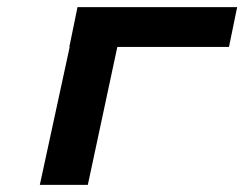

<svg xmlns="http://www.w3.org/2000/svg" viewBox="-20 -520 687 540"><path d="M92 0H227L310 -388H624L647 -500H198L175 -388H176Z"/></svg>

Font: LT Wave Mono Bold
Style: Italic
Weight: 700
Designer: Daniel Lyons
Version: Version 2.5 (Glyphs App)